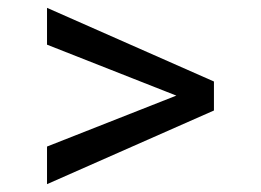

<svg xmlns="http://www.w3.org/2000/svg" viewBox="-20 -593 666 490"><path d="M430 -349 100 -479V-573L526 -385V-311L100 -123V-219Z"/></svg>

Font: lipipragatuchhi
Style: Regular
Weight: 400
Designer: Abhinash Majhi
Version: Version 1.000